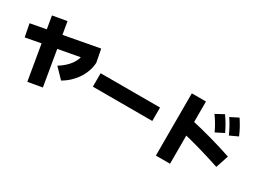

<svg xmlns="http://www.w3.org/2000/svg" viewBox="-56 -1551 3113 2351"><g transform="rotate(30 1500.0 -375.0)"><path d="M55 -370 20 -550 935 -720 970 -540ZM355 85 210 -770 410 -805 555 50ZM575 -270Q625 -301 663 -335.5Q701 -370 727 -407Q753 -444 766.5 -484Q780 -524 780 -565L970 -540Q967 -479 947 -421Q927 -363 892.5 -310.5Q858 -258 811 -213.5Q764 -169 705 -135Z M1080 -265V-455H1920V-265Z M2651 -525Q2627 -578 2599 -625Q2571 -672 2536 -721L2650 -782Q2685 -733 2713 -685Q2741 -637 2766 -583ZM2821 -579Q2798 -632 2771.5 -680Q2745 -728 2712 -778L2825 -835Q2859 -784 2885.5 -735.5Q2912 -687 2935 -632ZM2880 -170Q2724 -222 2574 -264.5Q2424 -307 2292 -337L2342 -517Q2487 -485 2642.5 -441.5Q2798 -398 2940 -350ZM2170 80V-800H2370V80Z"/></g></svg>

Font: M PLUS 1 Thin Black
Style: Regular
Weight: 900
Version: Version 1.001